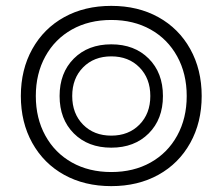

<svg xmlns="http://www.w3.org/2000/svg" viewBox="-20 -627 758 654"><path d="M51 -300Q51 -390 90 -460Q129 -530 198.5 -568.5Q268 -607 359 -607Q450 -607 519.5 -568.5Q589 -530 628 -460Q667 -390 667 -300Q667 -210 628 -140Q589 -70 519.5 -31.5Q450 7 359 7Q268 7 198.5 -31.5Q129 -70 90 -140Q51 -210 51 -300ZM616 -300Q616 -376 583.5 -435Q551 -494 493 -526.5Q435 -559 359 -559Q283 -559 225 -526.5Q167 -494 134.5 -435Q102 -376 102 -300Q102 -224 134.5 -165Q167 -106 225 -73.5Q283 -41 359 -41Q435 -41 493 -73.5Q551 -106 583.5 -165Q616 -224 616 -300ZM183 -300Q183 -379 231.5 -427.5Q280 -476 359 -476Q438 -476 486.5 -427.5Q535 -379 535 -300Q535 -221 486.5 -172.5Q438 -124 359 -124Q280 -124 231.5 -172.5Q183 -221 183 -300ZM492 -300Q492 -360 455 -397.5Q418 -435 359 -435Q300 -435 263 -397.5Q226 -360 226 -300Q226 -240 263 -202.5Q300 -165 359 -165Q418 -165 455 -202.5Q492 -240 492 -300Z"/></svg>

Font: Fahkwang
Style: Regular
Weight: 400
Version: Version 1.000; ttfautohint (v1.6)